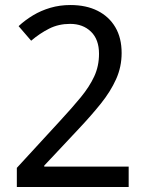

<svg xmlns="http://www.w3.org/2000/svg" viewBox="-20 -744 591 764"><path d="M47 -76 218 -262Q267 -315 301.5 -357Q336 -399 355 -440Q374 -481 374 -530Q374 -587 342 -618Q310 -649 259 -649Q213 -649 175.5 -630Q138 -611 104 -582L54 -640Q80 -664 111.5 -683Q143 -702 180.5 -713Q218 -724 260 -724Q323 -724 368.5 -701Q414 -678 439 -635.5Q464 -593 464 -533Q464 -478 442 -429Q420 -380 381.5 -332Q343 -284 293 -231L156 -85V-81H492V0H47Z"/></svg>

Font: kannada25
Style: Book
Weight: 400
Designer: Jelle Bosma - Monotype Design Team
Foundry: Monotype Imaging Inc.
Version: Version 2.003